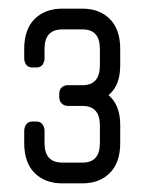

<svg xmlns="http://www.w3.org/2000/svg" viewBox="-20 -424 337 444"><path d="M124 0Q84 0 60 -24Q36 -48 36 -93V-122Q36 -129 40.5 -136Q45 -143 55 -143H64Q74 -143 78.5 -136Q83 -129 83 -122V-93Q83 -48 124 -48H171Q211 -48 211 -93V-134Q211 -179 171 -179H137Q129 -179 123 -184.5Q117 -190 117 -200V-207Q117 -217 123 -222Q129 -227 137 -227H171Q211 -227 211 -273V-311Q211 -356 171 -356H124Q83 -356 83 -311V-289Q83 -281 78.5 -274.5Q74 -268 64 -268H55Q45 -268 40.5 -274.5Q36 -281 36 -289V-311Q36 -356 60 -380Q84 -404 124 -404H171Q210 -404 234 -380Q258 -356 258 -311V-273Q258 -226 231 -204Q258 -181 258 -135V-93Q258 -48 234 -24Q210 0 171 0Z"/></svg>

Font: Chathura
Style: ExtraBold
Weight: 800
Designer: Appaji Ambarisha Darbha
Foundry: Aditya Fonts
Version: Version 1.001 2016